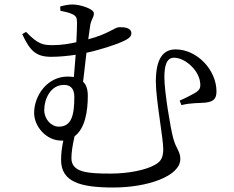

<svg xmlns="http://www.w3.org/2000/svg" viewBox="-20 -787 1040 855"><path d="M242 -223C208 -223 177 -256 177 -297C177 -346 205 -409 265 -409C293 -409 311 -393 311 -356C311 -275 299 -223 242 -223ZM371 -360C371 -390 364 -410 350 -423L365 -552C434 -567 488 -587 507 -594C544 -609 565 -620 565 -638C565 -664 534 -666 512 -666C490 -666 467 -637 373 -612L382 -676C388 -705 398 -708 398 -728C398 -748 335 -767 305 -767C286 -767 269 -764 248 -758L249 -739C264 -736 289 -731 302 -724C319 -716 323 -708 323 -685C323 -668 322 -637 320 -599C289 -592 253 -586 216 -586C172 -586 150 -589 96 -645L79 -635C113 -562 139 -534 208 -534C245 -534 282 -538 317 -543L309 -444C300 -445 291 -446 281 -446C191 -446 132 -362 132 -284C132 -223 187 -161 252 -161H262C256 -133 252 -106 252 -75C252 24 339 48 485 48C636 48 783 -2 783 -79C783 -114 764 -123 751 -173C739 -218 712 -378 712 -443C712 -495 722 -530 755 -530C805 -530 872 -471 872 -409C872 -396 870 -389 856 -378C841 -368 806 -350 780 -339L788 -319C834 -330 865 -327 894 -330C931 -334 944 -347 944 -380C944 -475 858 -567 762 -567C705 -567 674 -524 674 -423C674 -344 707 -173 707 -122C707 -80 692 -64 666 -51C630 -31 555 -14 473 -14C370 -14 298 -19 298 -83C298 -107 303 -141 312 -180C358 -214 371 -289 371 -360Z"/></svg>

Font: Harano Aji Mincho K1
Style: Regular
Weight: 400
Foundry: Masamichi Hosoda
Version: HaranoAjiMinchoK1-Regular version 20230610;ttx 4.39.4